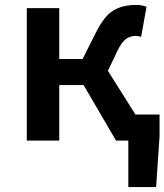

<svg xmlns="http://www.w3.org/2000/svg" viewBox="-20 -572 669 781"><path d="M502 0H452L320 -226H221V0H89V-539H221V-332H316L370 -439Q403 -506 440.5 -529Q478 -552 535 -552Q559 -552 576 -544L554 -422Q540 -426 533 -426Q510 -426 492.5 -413.5Q475 -401 457 -364L419 -284L531 -106H629V-18L615 189H502Z"/></svg>

Font: Nebula Sans Semibold
Style: Regular
Weight: 600
Designer: Paul D. Hunt for Adobe (as Source Sans)
Foundry: Nebula Entertainment & Broadcasting LLC
Version: Version 1.010